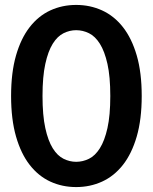

<svg xmlns="http://www.w3.org/2000/svg" viewBox="-20 -751 620 779"><path d="M555 -361.5Q555 -267 534.8 -197.2Q514.5 -127.5 478.8 -82Q443 -36.5 394.2 -14.2Q345.5 8 289 8Q232.5 8 184.2 -14.2Q136 -36.5 100.5 -82Q65 -127.5 45 -197.2Q25 -267 25 -361.5Q25 -456.5 45 -526Q65 -595.5 100.5 -641Q136 -686.5 184.2 -708.8Q232.5 -731 289 -731Q345.5 -731 394.2 -708.8Q443 -686.5 478.8 -641Q514.5 -595.5 534.8 -526Q555 -456.5 555 -361.5ZM427.5 -361.5Q427.5 -440 416 -491.5Q404.5 -543 385.2 -573.5Q366 -604 341 -616.2Q316 -628.5 289 -628.5Q262.5 -628.5 237.8 -616.2Q213 -604 194 -573.5Q175 -543 163.8 -491.5Q152.5 -440 152.5 -361.5Q152.5 -283 163.8 -231.5Q175 -180 194 -149.5Q213 -119 237.8 -106.8Q262.5 -94.5 289 -94.5Q316 -94.5 341 -106.8Q366 -119 385.2 -149.5Q404.5 -180 416 -231.5Q427.5 -283 427.5 -361.5Z"/></svg>

Font: Lato TR
Style: Bold
Weight: 700
Designer: Lukasz Dziedzic
Foundry: tyPoland Lukasz Dziedzic
Version: Version 1.104 2013